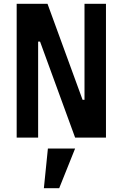

<svg xmlns="http://www.w3.org/2000/svg" viewBox="-20 -718 640 1002"><path d="M209 264H289L372 57H230ZM372 0H533V-698H421V-197H411L228 -698H67V0H179V-501H189Z"/></svg>

Font: IBM Mono SemiBold
Style: Regular
Weight: 600
Monospace: yes
Designer: Mike Abbink, Paul van der Laan, Pieter van Rosmalen
Foundry: Bold Monday
Version: Version 2.3